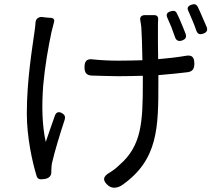

<svg xmlns="http://www.w3.org/2000/svg" viewBox="-20 -827 1020 902"><path d="M183 -426C191 -517 207 -606 222 -677C226 -691 230 -708 234 -724C237 -734 232 -742 220 -743L194 -745L179 -747C161 -749 148 -738 147 -722C146 -710 145 -697 143 -684C132 -603 106 -453 106 -293C106 -182 132 -65 152 0C158 18 170 16 189 14C210 11 223 -1 221 -22C221 -23 221 -23 221 -24C221 -34 222 -54 226 -68C236 -112 262 -199 284 -265C288 -278 284 -288 272 -295C257 -304 244 -301 238 -284C222 -241 207 -194 195 -160C177 -241 176 -334 183 -426ZM833 -715C826 -733 818 -750 811 -764C805 -777 796 -778 782 -774C765 -769 759 -760 766 -744C772 -730 779 -715 785 -700C791 -684 797 -668 802 -653C808 -636 819 -631 836 -637C852 -643 857 -652 852 -668C846 -683 840 -699 833 -715ZM931 -746C924 -762 917 -779 910 -793C903 -807 894 -810 880 -805C862 -799 857 -789 866 -773C872 -760 878 -746 884 -731C891 -715 897 -699 902 -684C908 -667 918 -663 935 -669C951 -675 957 -684 951 -700C945 -714 938 -730 931 -746ZM722 -623V-698C722 -712 722 -725 723 -737C724 -748 717 -756 705 -756H679H661C644 -756 636 -746 639 -732C641 -721 643 -709 644 -697C646 -672 648 -607 649 -544C611 -543 572 -542 535 -542C496 -542 453 -544 416 -548C388 -552 377 -540 377 -511C377 -486 386 -473 411 -472C451 -471 500 -469 536 -469C573 -469 613 -470 651 -471V-441C651 -253 646 -142 540 -51C529 -40 514 -28 498 -18C463 1 459 21 490 46C508 60 534 56 553 43C724 -76 724 -230 724 -441V-474C774 -478 822 -483 863 -488C886 -492 893 -505 893 -528C893 -557 883 -570 854 -565C814 -558 769 -553 723 -549Z"/></svg>

Font: GenSenRounded2 TW R
Style: Regular
Weight: 400
Version: Version 2.100;PS 2.1;hotconv 16.6.51;makeotf.lib2.5.65220 DE